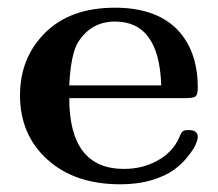

<svg xmlns="http://www.w3.org/2000/svg" viewBox="-20 -473 567 499"><path d="M32 -225Q32 -323 97.5 -388Q163 -453 279 -453Q382 -453 438 -399Q494 -343 494 -245Q494 -226 487.5 -222Q481 -218 462 -218H160Q160 -34 302 -34Q351 -34 390 -56Q429 -78 445 -114Q450 -127 454 -131Q458 -135 470 -135Q494 -135 494 -117Q494 -110 488.5 -97.5Q483 -85 468.5 -66.5Q454 -48 432.5 -32Q411 -16 374.5 -5Q338 6 293 6Q174 6 103 -58.5Q32 -123 32 -225ZM160 -251H399Q394 -417 279 -417Q218 -417 184 -365Q164 -334 160 -251Z"/></svg>

Font: CMU Serif
Style: Bold
Weight: 700
Version: Version 0.7.0